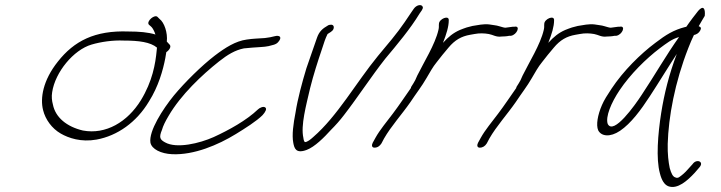

<svg xmlns="http://www.w3.org/2000/svg" viewBox="-20 -592 2863 762"><path d="M210 -348C150 -273 139 -202 151 -155C160 -118 186 -82 221 -62C252 -44 302 -27 363 -38C446 -53 522 -107 571 -189C609 -249 627 -314 636 -361L640 -385C652 -393 660 -406 654 -414L642 -427C646 -462 632 -503 613 -517L606 -524C595 -538 559 -507 571 -494L579 -487C584 -483 589 -475 594 -463C595 -461 595 -458 597 -455C568 -464 532 -467 490 -467C356 -472 274 -429 210 -348ZM187 -226C199 -306 272 -394 343 -415C380 -426 428 -433 471 -431C531 -431 577 -425 603 -403L602 -393C597 -339 585 -269 539 -194C486 -108 400 -57 309 -74C245 -89 200 -126 190 -177C186 -192 184 -208 187 -226Z M577 -26C582 0 619 18 663 20C750 24 846 -17 916 -60C952 -82 998 -111 1022 -135C1033 -147 1041 -161 1032 -166C1025 -171 1010 -164 1004 -158C958 -114 889 -76 828 -48C772 -23 681 -1 635 -27C615 -38 610 -46 623 -77C627 -92 636 -110 649 -132C698 -216 782 -295 849 -348C883 -375 913 -393 948 -400C959 -401 972 -402 981 -403C1001 -405 1029 -405 1046 -409C1059 -413 1075 -414 1084 -425C1101 -444 1091 -454 1069 -448C1056 -445 1050 -443 1031 -441C1005 -439 985 -439 959 -435C915 -429 874 -403 832 -371C780 -331 714 -266 670 -213C626 -159 570 -72 577 -26Z M1238 -442C1226 -406 1210 -363 1196 -321C1179 -265 1161 -198 1153 -146C1144 -100 1138 -56 1144 -25C1148 -4 1154 19 1197 3C1229 -9 1266 -46 1294 -77C1312 -95 1329 -114 1345 -135C1400 -206 1453 -288 1509 -359C1555 -414 1609 -478 1645 -538L1654 -551C1657 -556 1659 -560 1658 -564C1654 -577 1633 -573 1622 -557L1613 -544C1607 -535 1598 -522 1586 -504C1557 -461 1516 -413 1480 -370C1393 -264 1320 -132 1223 -48C1213 -39 1200 -28 1190 -28C1187 -31 1185 -36 1184 -45C1173 -94 1195 -174 1211 -243C1224 -295 1241 -348 1258 -398C1266 -423 1271 -439 1280 -457C1287 -462 1299 -467 1303 -476C1307 -485 1304 -494 1294 -494C1289 -494 1284 -493 1280 -490C1261 -479 1247 -468 1238 -442Z M1459 -25C1454 -15 1456 -6 1466 -6C1478 -6 1487 -12 1494 -23L1504 -42C1532 -91 1575 -138 1609 -187C1630 -219 1655 -251 1672 -281C1685 -303 1698 -327 1713 -345C1728 -365 1744 -384 1760 -403C1785 -433 1811 -448 1846 -454L1863 -457C1883 -461 1903 -460 1920 -457C1937 -454 1949 -444 1970 -447C1979 -447 1993 -448 2001 -450H2008C2032 -454 2047 -491 2022 -486H2016C2005 -484 1997 -484 1986 -482C1982 -482 1979 -483 1975 -484L1961 -488C1955 -490 1949 -491 1942 -492L1922 -495C1900 -498 1875 -492 1855 -489L1832 -483C1824 -480 1814 -477 1805 -473C1778 -461 1760 -446 1738 -422C1752 -457 1761 -487 1761 -511C1763 -534 1722 -517 1722 -497C1721 -488 1723 -485 1720 -473C1707 -416 1661 -343 1636 -292L1628 -274C1624 -266 1618 -257 1613 -249C1611 -247 1611 -245 1611 -243C1587 -209 1564 -174 1539 -141C1515 -109 1487 -76 1470 -45Z M1877 -25C1872 -15 1874 -6 1884 -6C1896 -6 1905 -12 1912 -23L1922 -42C1950 -91 1993 -138 2027 -187C2048 -219 2073 -251 2090 -281C2103 -303 2116 -327 2131 -345C2146 -365 2162 -384 2178 -403C2203 -433 2229 -448 2264 -454L2281 -457C2301 -461 2321 -460 2338 -457C2355 -454 2367 -444 2388 -447C2397 -447 2411 -448 2419 -450H2426C2450 -454 2465 -491 2440 -486H2434C2423 -484 2415 -484 2404 -482C2400 -482 2397 -483 2393 -484L2379 -488C2373 -490 2367 -491 2360 -492L2340 -495C2318 -498 2293 -492 2273 -489L2250 -483C2242 -480 2232 -477 2223 -473C2196 -461 2178 -446 2156 -422C2170 -457 2179 -487 2179 -511C2181 -534 2140 -517 2140 -497C2139 -488 2141 -485 2138 -473C2125 -416 2079 -343 2054 -292L2046 -274C2042 -266 2036 -257 2031 -249C2029 -247 2029 -245 2029 -243C2005 -209 1982 -174 1957 -141C1933 -109 1905 -76 1888 -45Z M2369 -175C2352 -136 2345 -96 2354 -75C2366 -51 2401 -46 2441 -73C2484 -102 2524 -156 2559 -210C2595 -265 2630 -323 2666 -378C2635 -296 2616 -219 2604 -143C2591 -60 2583 38 2599 96C2606 124 2617 141 2632 147C2669 161 2709 124 2737 94L2756 72C2776 49 2744 37 2729 59L2710 80C2699 93 2687 103 2677 110C2672 114 2666 115 2660 112C2650 109 2644 96 2638 75C2633 51 2629 19 2630 -21C2633 -127 2658 -265 2712 -402C2719 -421 2727 -438 2734 -453C2744 -455 2754 -461 2759 -471C2764 -480 2762 -485 2753 -488C2762 -505 2771 -518 2777 -529C2780 -559 2771 -572 2751 -549C2742 -538 2716 -504 2704 -486C2703 -485 2701 -485 2700 -485C2653 -473 2623 -454 2581 -422C2522 -378 2454 -311 2407 -240C2391 -216 2377 -194 2369 -175ZM2439 -234C2482 -298 2544 -359 2598 -400C2625 -420 2646 -437 2675 -445C2625 -375 2577 -291 2527 -216C2499 -173 2415 -55 2392 -100C2382 -128 2406 -185 2439 -234Z"/></svg>

Font: Stray Cat
Style: SuObl
Weight: 400
Version: Version 1.0